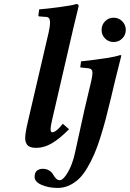

<svg xmlns="http://www.w3.org/2000/svg" viewBox="-20 -718 639 945"><path d="M547.4 -325.2 525.9 -234.9 501 -134.8Q489.7 -91.8 474.6 -43.5Q459.5 4.9 444.3 39.8Q429.2 74.7 409.7 107.9Q390.1 141.1 368.9 161.6Q347.7 182.1 320.8 194.6Q293.9 207 264.2 207Q219.7 207 185.1 192.1Q150.4 177.2 150.4 152.8Q150.4 130.4 162.4 121.6Q174.3 112.8 189.9 112.8Q209.5 112.8 222.7 121.6Q235.8 130.4 241.5 140.9Q247.1 151.4 255.4 160.2Q263.7 168.9 273.9 168.9Q291 168.9 313.7 130.4Q336.4 91.8 349.1 34.2L396 -179.2L429.2 -319.8Q435.1 -346.2 435.1 -359.4Q435.1 -378.9 417 -381.8L375 -386.2L378.9 -416Q532.2 -432.6 570.8 -446.8Q577.1 -446.8 577.1 -443.8ZM497.1 -528.6Q480 -545.9 480 -570.8Q480 -595.7 497.1 -613.3Q514.2 -630.9 539.1 -630.9Q564 -630.9 581.5 -613.3Q599.1 -595.7 599.1 -570.8Q599.1 -545.9 581.5 -528.6Q564 -511.2 539.1 -511.2Q514.2 -511.2 497.1 -528.6ZM341.8 -583 235.8 -125Q229 -95.2 229 -83Q229 -66.9 236.8 -66.9Q256.3 -66.9 289.1 -108.9L319.8 -82Q272.5 -34.2 234.4 -12.2Q196.3 9.8 158.2 9.8Q140.1 9.8 128.4 5.1Q116.7 0.5 111.8 -8.1Q106.9 -16.6 105.5 -23.4Q104 -30.3 104 -39.1Q104 -62.5 117.2 -119.1L219.2 -557.1Q226.1 -587.9 226.1 -606.9Q226.1 -622.6 220.9 -628.7Q215.8 -634.8 205.1 -634.8L173.8 -637.2Q168.9 -637.2 168.9 -642.1L172.9 -671.9Q210.4 -674.8 273.7 -683.1Q336.9 -691.4 355 -698.2Q367.2 -698.2 367.2 -688Z"/></svg>

Font: Linux Libertine G
Style: Bold Italic
Weight: 700
Italic angle: -11.5°
Designer: Philipp H. Poll
Foundry: Philipp H. Poll
Version: Version 4.1.0